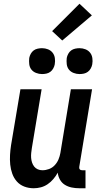

<svg xmlns="http://www.w3.org/2000/svg" viewBox="-20 -996 540 1024"><path d="M160 8Q133 8 109.5 -1Q86 -10 70 -28Q54 -46 45.5 -69.5Q37 -93 34.5 -118.5Q32 -144 33.5 -170Q35 -196 39 -222L89 -520H202L150 -207Q148 -194 146.5 -180.5Q145 -167 146 -154Q147 -141 151 -129Q155 -117 162.5 -107.5Q170 -98 181.5 -93Q193 -88 206 -88Q224 -88 241.5 -94.5Q259 -101 272 -115Q285 -129 292 -146Q299 -163 302 -180L358 -520H471L403 -108Q402 -104 402.5 -100Q403 -96 405.5 -93Q408 -90 411.5 -89Q415 -88 419 -88H436V8H403Q382 8 362.5 4Q343 0 326.5 -10Q310 -20 300 -37.5Q290 -55 288 -75Q278 -57 264.5 -41Q251 -25 234 -13.5Q217 -2 198 3Q179 8 160 8ZM404 -601Q388 -601 372.5 -607Q357 -613 347.5 -625Q338 -637 336 -653.5Q334 -670 336 -687Q338 -698 344 -709Q350 -720 359.5 -727Q369 -734 381 -736.5Q393 -739 404 -739Q421 -739 436 -733Q451 -727 460.5 -715Q470 -703 472.5 -686.5Q475 -670 472 -653Q470 -642 464 -631Q458 -620 448.5 -613Q439 -606 427.5 -603.5Q416 -601 404 -601ZM204 -601Q188 -601 172.5 -607Q157 -613 147.5 -625Q138 -637 136 -653.5Q134 -670 136 -687Q138 -698 144 -709Q150 -720 159.5 -727Q169 -734 181 -736.5Q193 -739 204 -739Q221 -739 236 -733Q251 -727 260.5 -715Q270 -703 272.5 -686.5Q275 -670 272 -653Q270 -642 264 -631Q258 -620 248.5 -613Q239 -606 227.5 -603.5Q216 -601 204 -601ZM312 -780 258 -830 404 -976 470 -914Z"/></svg>

Font: Iosevka Custom
Style: Bold Italic
Weight: 700
Italic angle: -9°
Designer: Belleve Invis
Foundry: Belleve Invis
Version: Version 30.3.1; ttfautohint (v1.8.3)